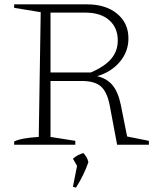

<svg xmlns="http://www.w3.org/2000/svg" viewBox="-20 -665 732 882"><path d="M564 -38 664 -18V0H518L484 -181Q472 -243 443.5 -268Q415 -293 356 -293H212V-36L326 -18V0H45V-15Q76 -31 158 -36L167 -609L45 -629V-645H380Q466 -645 518 -602Q570 -559 570 -489Q570 -428 530.5 -381Q491 -334 426 -315Q471 -305 497 -273.5Q523 -242 535 -183ZM373 -607H212V-332H397Q462 -360 491.5 -395.5Q521 -431 521 -479Q521 -538 481.5 -572.5Q442 -607 373 -607ZM315 193 334 97 315 64Q328 53 339 47.5Q350 42 363 38Q371 47 377 56.5Q383 66 386 80Q376 109 362 138Q348 167 329 197Z"/></svg>

Font: Piazzolla SC ExtraLight
Style: Regular
Weight: 200
Designer: Juan Pablo del Peral
Foundry: Huerta Tipografica
Version: Version 1.330